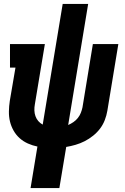

<svg xmlns="http://www.w3.org/2000/svg" viewBox="-20 -755 640 980"><path d="M136 205 171 -7Q146 -12 122.5 -22.5Q99 -33 80.5 -49.5Q62 -66 49.5 -88Q37 -110 31 -134.5Q25 -159 25.5 -186.5Q26 -214 30 -240L59 -410H31V-530H209L158 -223Q155 -207 155.5 -191.5Q156 -176 161 -162Q166 -148 175.5 -137Q185 -126 198 -119L300 -735H430L328 -117Q342 -123 355 -132Q368 -141 377.5 -153Q387 -165 392.5 -179Q398 -193 401 -207Q401 -207 401 -207Q401 -207 401 -207L454 -530H584L528 -190Q524 -166 515 -142.5Q506 -119 491 -99Q476 -79 455.5 -62.5Q435 -46 412.5 -34.5Q390 -23 366 -16Q342 -9 318 -5L283 205Z"/></svg>

Font: Iosevka Slab HvExObl
Style: Regular
Weight: 900
Width: 7
Italic angle: -9°
Monospace: yes
Designer: Belleve Invis
Foundry: Belleve Invis
Version: Version 11.1.1; ttfautohint (v1.8.3)